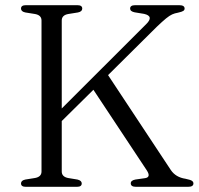

<svg xmlns="http://www.w3.org/2000/svg" viewBox="-20 -720 766 740"><path d="M218 -59Q218 -39 242 -34L278.5 -28Q295 -24 295 -13Q295 0 276.5 0H79.5Q61 0 61 -13Q61 -24.5 77.5 -28L115 -34Q140 -38.5 140 -59V-641Q140 -661.5 115 -666L77.5 -672Q61 -675.5 61 -687Q61 -700 79.5 -700H278.5Q297 -700 297 -687Q297 -675.5 280.5 -672L243 -666Q218 -661.5 218 -641V-302L543.5 -627Q574.5 -657.5 535.5 -666.5L499 -672.5Q481.5 -676 481.5 -687Q481.5 -700 501 -700H671Q691.5 -700 691.5 -687Q691.5 -681.5 686.5 -678Q681.5 -674.5 665.5 -671Q653.5 -669 643.5 -664.5Q633.5 -660 620 -649Q606.5 -638 584 -616.5L396.5 -430.5L638.5 -64.5Q657.5 -36.5 695 -31Q714.5 -27 720 -23Q725.5 -19 725.5 -13Q725.5 0 705 0H504Q484 0 484 -13.5Q484 -24.5 501.5 -28L540 -33.5Q562.5 -37.5 546 -63L340 -374L218 -253.5Z"/></svg>

Font: Fraunces 9pt Light
Style: Regular
Weight: 300
Version: Version 1.000;[0bf87f6ff]